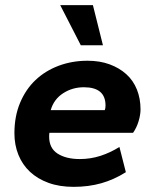

<svg xmlns="http://www.w3.org/2000/svg" viewBox="-20 -716 600 746"><path d="M266 10Q211 10 168.5 -5.5Q126 -21 96.5 -48.5Q67 -76 51.5 -114.5Q36 -153 36 -198Q36 -264 58 -316.5Q80 -369 118 -405Q156 -441 208 -460.5Q260 -480 320 -480Q368 -480 406 -466Q444 -452 471 -427.5Q498 -403 512 -368Q526 -333 526 -291Q526 -270 518.5 -245Q511 -220 497 -200H172Q171 -195 171 -185Q171 -140 204 -119Q237 -98 290 -98Q332 -98 370.5 -110.5Q409 -123 444 -145L469 -47Q423 -18 373.5 -4Q324 10 266 10ZM306 -377Q261 -377 225 -353.5Q189 -330 177 -288H387Q390 -295 390 -306Q390 -377 306 -377ZM294 -540 214 -696H341L380 -540Z"/></svg>

Font: Celebes
Style: Bold Italic
Weight: 700
Italic angle: -10°
Designer: Anugrah Pasau
Foundry: Lafontype
Version: Version 1.000; ttfautohint (v1.8.4)